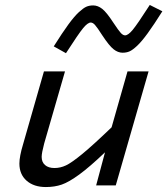

<svg xmlns="http://www.w3.org/2000/svg" viewBox="-20 -756 682 783"><path d="M397.9 -610.8Q376 -645 367.2 -654.5Q358.4 -664.1 350.1 -664.1Q337.9 -664.1 319.1 -641.4Q300.3 -618.7 249 -539.1L199.2 -566.9Q233.9 -622.1 258.5 -655.8Q283.2 -689.5 301.5 -706.3Q319.8 -723.1 332 -728.5Q344.2 -733.9 359.9 -733.9Q378.9 -733.9 396.7 -720Q414.6 -706.1 441.9 -664.1Q463.9 -630.9 472.9 -621.3Q481.9 -611.8 490.2 -611.8Q502.4 -611.8 521 -634Q539.6 -656.2 590.8 -735.8L642.1 -710Q607.4 -654.8 582.5 -620.6Q557.6 -586.4 539.1 -569.1Q520.5 -551.8 508.1 -546.4Q495.6 -541 480 -541Q460.9 -541 443.1 -555.2Q425.3 -569.3 397.9 -610.8ZM372.1 0 408.2 -134.8Q345.7 -75.2 303.2 -44.2Q260.7 -13.2 231.7 -3.2Q202.6 6.8 167 6.8Q118.2 6.8 88.6 -19Q59.1 -44.9 59.1 -88.9Q59.1 -118.2 74.2 -168L159.2 -464.8H245.1L160.2 -170.9Q149.9 -131.8 149.9 -116.2Q149.9 -94.7 163.8 -82.8Q177.7 -70.8 202.1 -70.8Q226.1 -70.8 249 -81.5Q272 -92.3 315.7 -128.2Q359.4 -164.1 435.1 -236.8L500 -464.8H585.9L452.1 0Z"/></svg>

Font: IntelOne Mono
Style: Italic
Weight: 400
Italic angle: -16°
Designer: Fred Shallcrass
Foundry: Frere-Jones Type LLC
Version: Version 1.200;hotconv 1.1.0;makeotfexe 2.6.0;FJTRelease1.2